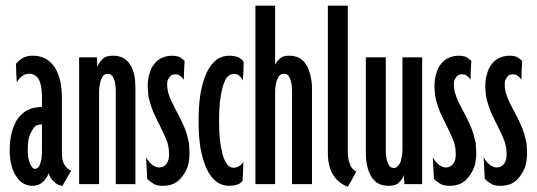

<svg xmlns="http://www.w3.org/2000/svg" viewBox="-20 -658 1918 686"><path d="M129.9 -120.1Q129.9 -120.1 129.9 -120.1Q129.9 -120.1 129.9 -120.1Q129.9 -105.5 128.9 -94.7Q127 -83 124 -74.2Q121.1 -64.5 116.2 -59.6Q111.3 -54.7 105.5 -54.7Q105.5 -54.7 105.5 -54.7Q105.5 -54.7 105.5 -54.7Q99.6 -54.7 95.7 -59.6Q90.8 -64.5 86.9 -74.2Q83 -83 81.1 -94.7Q79.1 -107.4 79.1 -122.1Q79.1 -122.1 79.1 -122.1Q79.1 -122.1 79.1 -122.1Q79.1 -142.6 82 -159.2Q85 -175.8 91.8 -186.5Q97.7 -198.2 103.5 -205.1Q110.4 -210.9 116.2 -211.9Q116.2 -211.9 123 -212.9Q129.9 -213.9 129.9 -213.9Q129.9 -213.9 129.9 -167Q129.9 -120.1 129.9 -120.1ZM234.4 -47.9Q234.4 -47.9 234.4 -47.9Q234.4 -47.9 234.4 -47.9Q227.5 -50.8 221.7 -55.7Q215.8 -61.5 210.9 -68.4Q206.1 -75.2 203.1 -86.9Q201.2 -98.6 201.2 -114.3Q201.2 -114.3 201.2 -138.7Q201.2 -163.1 201.2 -195.3Q201.2 -234.4 201.2 -270.5Q201.2 -305.7 201.2 -305.7Q201.2 -305.7 201.2 -305.7Q201.2 -305.7 201.2 -305.7Q201.2 -343.8 194.3 -372.1Q187.5 -400.4 173.8 -419.9Q160.2 -439.5 140.6 -449.2Q122.1 -459 96.7 -459Q96.7 -459 96.7 -459Q96.7 -459 96.7 -459Q86.9 -459 77.1 -457Q68.4 -454.1 60.5 -450.2Q52.7 -445.3 46.9 -440.4Q41 -435.5 37.1 -429.7Q37.1 -429.7 38.1 -396.5Q40 -363.3 40 -363.3Q40 -363.3 40 -363.3Q40 -363.3 40 -363.3Q42 -368.2 46.9 -374Q50.8 -379.9 57.6 -384.8Q64.5 -390.6 71.3 -392.6Q78.1 -394.5 85.9 -394.5Q85.9 -394.5 85.9 -394.5Q85.9 -394.5 85.9 -394.5Q95.7 -394.5 103.5 -389.6Q112.3 -384.8 118.2 -375Q124 -364.3 127 -348.6Q129.9 -333 129.9 -313.5Q129.9 -313.5 129.9 -294.9Q129.9 -276.4 129.9 -276.4Q129.9 -276.4 120.1 -275.4Q111.3 -274.4 111.3 -274.4Q111.3 -274.4 111.3 -274.4Q111.3 -274.4 111.3 -274.4Q88.9 -271.5 71.3 -260.7Q53.7 -249 41 -230.5Q28.3 -210 21.5 -182.6Q14.6 -155.3 14.6 -121.1Q14.6 -121.1 14.6 -121.1Q14.6 -121.1 14.6 -121.1Q14.6 -88.9 21.5 -65.4Q27.3 -42 39.1 -26.4Q49.8 -9.8 64.5 -2Q79.1 5.9 95.7 5.9Q95.7 5.9 95.7 5.9Q95.7 5.9 95.7 5.9Q105.5 5.9 115.2 2.9Q124 0 131.8 -6.8Q139.6 -12.7 144.5 -21.5Q150.4 -29.3 154.3 -39.1Q154.3 -39.1 154.3 -39.1Q154.3 -39.1 154.3 -39.1Q156.2 -30.3 161.1 -22.5Q166 -14.6 172.9 -8.8Q179.7 -2 187.5 2Q194.3 4.9 203.1 5.9Q203.1 5.9 218.8 -21.5Q234.4 -47.9 234.4 -47.9Z M463.9 0Q463.9 0 463.9 -43.9Q463.9 -87.9 463.9 -144.5Q463.9 -168.9 463.9 -193.4Q463.9 -218.8 463.9 -241.2Q463.9 -283.2 463.9 -312.5Q463.9 -340.8 463.9 -340.8Q463.9 -340.8 463.9 -340.8Q463.9 -340.8 463.9 -340.8Q463.9 -367.2 460 -388.7Q455.1 -410.2 445.3 -426.8Q435.5 -442.4 419.9 -451.2Q404.3 -459 383.8 -459Q383.8 -459 383.8 -459Q383.8 -459 383.8 -459Q370.1 -459 361.3 -456.1Q352.5 -453.1 345.7 -446.3Q338.9 -439.5 334 -431.6Q329.1 -424.8 327.1 -418Q327.1 -418 327.1 -435.5Q326.2 -453.1 326.2 -453.1Q326.2 -453.1 293.9 -453.1Q262.7 -453.1 262.7 -453.1Q262.7 -453.1 262.7 -394.5Q262.7 -335.9 262.7 -260.7Q262.7 -227.5 262.7 -195.3Q262.7 -162.1 262.7 -131.8Q262.7 -76.2 262.7 -38.1Q262.7 0 262.7 0Q262.7 0 297.9 0Q334 0 334 0Q334 0 334 -42Q334 -85 334 -139.6Q334 -183.6 334 -226.6Q334 -269.5 334 -296.9Q334 -311.5 334 -320.3Q334 -329.1 334 -329.1Q334 -329.1 334 -329.1Q334 -329.1 334 -329.1Q334 -344.7 336.9 -357.4Q338.9 -370.1 343.8 -377.9Q346.7 -386.7 352.5 -390.6Q357.4 -394.5 364.3 -394.5Q364.3 -394.5 364.3 -394.5Q364.3 -394.5 364.3 -394.5Q378.9 -394.5 385.7 -378.9Q393.6 -363.3 393.6 -331.1Q393.6 -331.1 393.6 -288.1Q393.6 -245.1 393.6 -190.4Q393.6 -166 393.6 -142.6Q393.6 -118.2 393.6 -96.7Q393.6 -55.7 393.6 -27.3Q393.6 0 393.6 0Q393.6 0 428.7 0Q463.9 0 463.9 0Z M657.2 -113.3Q657.2 -121.1 656.2 -129.9Q656.2 -137.7 655.3 -146.5Q653.3 -153.3 651.4 -162.1Q649.4 -169.9 647.5 -178.7Q644.5 -188.5 640.6 -198.2Q636.7 -208 631.8 -218.8Q627 -229.5 621.1 -241.2Q614.3 -253.9 607.4 -266.6Q607.4 -266.6 607.4 -266.6Q607.4 -266.6 607.4 -266.6Q598.6 -283.2 592.8 -295.9Q586.9 -308.6 584 -318.4Q580.1 -327.1 579.1 -336.9Q577.1 -346.7 577.1 -357.4Q577.1 -357.4 577.1 -357.4Q577.1 -357.4 577.1 -357.4Q577.1 -365.2 579.1 -371.1Q582 -377.9 585.9 -382.8Q589.8 -388.7 594.7 -390.6Q600.6 -392.6 606.4 -392.6Q606.4 -392.6 606.4 -392.6Q606.4 -392.6 606.4 -392.6Q611.3 -392.6 616.2 -391.6Q620.1 -389.6 624 -386.7Q627.9 -383.8 630.9 -380.9Q633.8 -377 636.7 -373Q636.7 -373 637.7 -406.2Q639.6 -440.4 639.6 -440.4Q639.6 -440.4 639.6 -440.4Q639.6 -440.4 639.6 -440.4Q637.7 -442.4 633.8 -445.3Q630.9 -448.2 625 -452.1Q619.1 -456.1 612.3 -457Q604.5 -459 596.7 -459Q596.7 -459 596.7 -459Q596.7 -459 596.7 -459Q576.2 -459 560.5 -452.1Q543.9 -445.3 532.2 -430.7Q520.5 -417 514.6 -396.5Q507.8 -376 507.8 -349.6Q507.8 -349.6 507.8 -349.6Q507.8 -349.6 507.8 -349.6Q507.8 -341.8 508.8 -334Q509.8 -326.2 509.8 -319.3Q510.7 -311.5 512.7 -303.7Q514.6 -294.9 517.6 -287.1Q519.5 -278.3 523.4 -269.5Q526.4 -259.8 531.2 -250Q536.1 -239.3 542 -227.5Q547.9 -215.8 554.7 -202.1Q554.7 -202.1 554.7 -202.1Q554.7 -202.1 554.7 -202.1Q562.5 -186.5 568.4 -172.9Q574.2 -159.2 578.1 -149.4Q581.1 -137.7 583 -127Q584 -116.2 584 -106.4Q584 -106.4 584 -106.4Q584 -106.4 584 -106.4Q584 -96.7 582 -87.9Q580.1 -80.1 575.2 -73.2Q570.3 -66.4 564.5 -63.5Q557.6 -59.6 547.9 -59.6Q547.9 -59.6 547.9 -59.6Q547.9 -59.6 547.9 -59.6Q540 -59.6 533.2 -63.5Q526.4 -66.4 520.5 -72.3Q514.6 -77.1 509.8 -84Q504.9 -89.8 502 -96.7Q502 -96.7 503.9 -58.6Q505.9 -19.5 505.9 -19.5Q505.9 -19.5 505.9 -19.5Q505.9 -19.5 505.9 -19.5Q508.8 -16.6 513.7 -11.7Q518.6 -7.8 526.4 -2.9Q533.2 2 542 3.9Q550.8 5.9 561.5 5.9Q561.5 5.9 561.5 5.9Q561.5 5.9 561.5 5.9Q584 5.9 601.6 -2Q619.1 -10.7 631.8 -28.3Q644.5 -44.9 651.4 -65.4Q657.2 -86.9 657.2 -113.3Q657.2 -113.3 657.2 -113.3Q657.2 -113.3 657.2 -113.3Z M850.6 -436.5Q850.6 -436.5 850.6 -436.5Q850.6 -436.5 850.6 -436.5Q848.6 -440.4 844.7 -444.3Q839.8 -448.2 834 -452.1Q827.1 -456.1 818.4 -457Q810.5 -459 798.8 -459Q798.8 -459 798.8 -459Q798.8 -459 798.8 -459Q772.5 -459 752 -443.4Q732.4 -427.7 717.8 -397.5Q704.1 -366.2 696.3 -323.2Q689.5 -280.3 689.5 -225.6Q689.5 -225.6 689.5 -225.6Q689.5 -225.6 689.5 -225.6Q689.5 -170.9 696.3 -128.9Q704.1 -86.9 717.8 -55.7Q732.4 -25.4 752 -9.8Q772.5 5.9 798.8 5.9Q798.8 5.9 798.8 5.9Q798.8 5.9 798.8 5.9Q807.6 5.9 815.4 4.9Q823.2 2.9 829.1 1Q835 -1 839.8 -4.9Q843.8 -7.8 846.7 -11.7Q846.7 -11.7 848.6 -46.9Q849.6 -81.1 849.6 -81.1Q849.6 -81.1 849.6 -81.1Q849.6 -81.1 849.6 -81.1Q847.7 -76.2 844.7 -72.3Q841.8 -69.3 836.9 -66.4Q832 -62.5 826.2 -60.5Q821.3 -58.6 814.5 -58.6Q814.5 -58.6 814.5 -58.6Q814.5 -58.6 814.5 -58.6Q801.8 -58.6 792 -70.3Q782.2 -82 775.4 -105.5Q769.5 -127.9 765.6 -158.2Q762.7 -188.5 762.7 -224.6Q762.7 -224.6 762.7 -224.6Q762.7 -224.6 762.7 -224.6Q762.7 -262.7 765.6 -293Q769.5 -324.2 775.4 -346.7Q782.2 -370.1 791 -381.8Q800.8 -393.6 813.5 -393.6Q813.5 -393.6 813.5 -393.6Q813.5 -393.6 813.5 -393.6Q820.3 -393.6 826.2 -392.6Q831.1 -390.6 835.9 -386.7Q839.8 -382.8 842.8 -378.9Q845.7 -375 847.7 -370.1Q847.7 -370.1 849.6 -403.3Q850.6 -436.5 850.6 -436.5Z M1094.7 0Q1094.7 0 1094.7 -43.9Q1094.7 -87.9 1094.7 -144.5Q1094.7 -168.9 1094.7 -193.4Q1094.7 -218.8 1094.7 -241.2Q1094.7 -283.2 1094.7 -312.5Q1094.7 -340.8 1094.7 -340.8Q1094.7 -340.8 1094.7 -340.8Q1094.7 -340.8 1094.7 -340.8Q1094.7 -367.2 1088.9 -388.7Q1084 -410.2 1074.2 -426.8Q1064.5 -442.4 1048.8 -451.2Q1033.2 -459 1012.7 -459Q1012.7 -459 1012.7 -459Q1012.7 -459 1012.7 -459Q1002.9 -459 994.1 -457Q986.3 -454.1 980.5 -449.2Q974.6 -443.4 969.7 -438.5Q965.8 -432.6 962.9 -426.8Q962.9 -426.8 962.9 -454.1Q962.9 -481.4 962.9 -516.6Q962.9 -559.6 962.9 -598.6Q962.9 -637.7 962.9 -637.7Q962.9 -637.7 927.7 -637.7Q892.6 -637.7 892.6 -637.7Q892.6 -637.7 892.6 -627Q892.6 -615.2 892.6 -595.7Q892.6 -558.6 892.6 -497.1Q892.6 -435.5 892.6 -366.2Q892.6 -321.3 892.6 -275.4Q892.6 -228.5 892.6 -186.5Q892.6 -107.4 892.6 -53.7Q892.6 0 892.6 0Q892.6 0 927.7 0Q962.9 0 962.9 0Q962.9 0 962.9 -42Q962.9 -85 962.9 -139.6Q962.9 -183.6 962.9 -226.6Q962.9 -269.5 962.9 -296.9Q962.9 -311.5 962.9 -320.3Q962.9 -329.1 962.9 -329.1Q962.9 -329.1 962.9 -329.1Q962.9 -329.1 962.9 -329.1Q962.9 -344.7 965.8 -357.4Q967.8 -370.1 972.7 -377.9Q975.6 -386.7 981.4 -390.6Q987.3 -394.5 994.1 -394.5Q994.1 -394.5 994.1 -394.5Q994.1 -394.5 994.1 -394.5Q1001 -394.5 1005.9 -391.6Q1011.7 -387.7 1015.6 -378.9Q1018.6 -371.1 1021.5 -358.4Q1023.4 -346.7 1023.4 -331.1Q1023.4 -331.1 1023.4 -288.1Q1023.4 -245.1 1023.4 -190.4Q1023.4 -166 1023.4 -142.6Q1023.4 -118.2 1023.4 -96.7Q1023.4 -55.7 1023.4 -27.3Q1023.4 0 1023.4 0Q1023.4 0 1058.6 0Q1094.7 0 1094.7 0Z M1252.9 -44.9Q1252.9 -44.9 1252.9 -44.9Q1252.9 -44.9 1252.9 -44.9Q1245.1 -48.8 1239.3 -55.7Q1233.4 -61.5 1230.5 -71.3Q1226.6 -79.1 1224.6 -90.8Q1222.7 -101.6 1222.7 -115.2Q1222.7 -115.2 1222.7 -182.6Q1222.7 -250 1222.7 -337.9Q1222.7 -406.2 1222.7 -475.6Q1222.7 -543.9 1222.7 -586.9Q1222.7 -610.4 1222.7 -624Q1222.7 -637.7 1222.7 -637.7Q1222.7 -637.7 1187.5 -637.7Q1151.4 -637.7 1151.4 -637.7Q1151.4 -637.7 1151.4 -570.3Q1151.4 -502 1151.4 -414.1Q1151.4 -377 1151.4 -337.9Q1151.4 -299.8 1151.4 -265.6Q1151.4 -200.2 1151.4 -156.2Q1151.4 -112.3 1151.4 -112.3Q1151.4 -112.3 1151.4 -112.3Q1151.4 -112.3 1151.4 -112.3Q1151.4 -86.9 1156.2 -67.4Q1161.1 -46.9 1170.9 -32.2Q1180.7 -16.6 1194.3 -6.8Q1207 3.9 1222.7 8.8Q1222.7 8.8 1238.3 -17.6Q1252.9 -44.9 1252.9 -44.9Z M1488.3 0Q1488.3 0 1488.3 -58.6Q1488.3 -117.2 1488.3 -192.4Q1488.3 -252.9 1488.3 -312.5Q1488.3 -371.1 1488.3 -409.2Q1488.3 -429.7 1488.3 -441.4Q1488.3 -453.1 1488.3 -453.1Q1488.3 -453.1 1453.1 -453.1Q1418 -453.1 1418 -453.1Q1418 -453.1 1418 -410.2Q1418 -368.2 1418 -313.5Q1418 -290 1418 -265.6Q1418 -242.2 1418 -219.7Q1418 -179.7 1418 -151.4Q1418 -124 1418 -124Q1418 -124 1418 -124Q1418 -124 1418 -124Q1418 -108.4 1415 -95.7Q1413.1 -83 1409.2 -75.2Q1404.3 -66.4 1399.4 -62.5Q1393.6 -57.6 1387.7 -57.6Q1387.7 -57.6 1387.7 -57.6Q1387.7 -57.6 1387.7 -57.6Q1373 -57.6 1366.2 -74.2Q1358.4 -89.8 1358.4 -122.1Q1358.4 -122.1 1358.4 -165Q1358.4 -207 1358.4 -262.7Q1358.4 -286.1 1358.4 -310.5Q1358.4 -335 1358.4 -356.4Q1358.4 -397.5 1358.4 -424.8Q1358.4 -453.1 1358.4 -453.1Q1358.4 -453.1 1322.3 -453.1Q1287.1 -453.1 1287.1 -453.1Q1287.1 -453.1 1287.1 -409.2Q1287.1 -365.2 1287.1 -307.6Q1287.1 -262.7 1287.1 -217.8Q1287.1 -172.9 1287.1 -145.5Q1287.1 -129.9 1287.1 -121.1Q1287.1 -112.3 1287.1 -112.3Q1287.1 -112.3 1287.1 -112.3Q1287.1 -112.3 1287.1 -112.3Q1287.1 -85.9 1292 -64.5Q1296.9 -43 1306.6 -27.3Q1316.4 -10.7 1332 -2Q1347.7 5.9 1369.1 5.9Q1369.1 5.9 1369.1 5.9Q1369.1 5.9 1369.1 5.9Q1381.8 5.9 1390.6 2.9Q1400.4 0 1406.2 -6.8Q1413.1 -13.7 1417 -19.5Q1421.9 -26.4 1423.8 -33.2Q1423.8 -33.2 1423.8 -16.6Q1424.8 0 1424.8 0Q1424.8 0 1457 0Q1488.3 0 1488.3 0Z M1681.6 -113.3Q1681.6 -121.1 1680.7 -129.9Q1680.7 -137.7 1679.7 -146.5Q1677.7 -153.3 1675.8 -162.1Q1673.8 -169.9 1671.9 -178.7Q1668.9 -188.5 1665 -198.2Q1661.1 -208 1656.2 -218.8Q1651.4 -229.5 1645.5 -241.2Q1638.7 -253.9 1631.8 -266.6Q1631.8 -266.6 1631.8 -266.6Q1631.8 -266.6 1631.8 -266.6Q1623 -283.2 1617.2 -295.9Q1611.3 -308.6 1608.4 -318.4Q1604.5 -327.1 1603.5 -336.9Q1601.6 -346.7 1601.6 -357.4Q1601.6 -357.4 1601.6 -357.4Q1601.6 -357.4 1601.6 -357.4Q1601.6 -365.2 1603.5 -371.1Q1606.4 -377.9 1610.4 -382.8Q1614.3 -388.7 1619.1 -390.6Q1625 -392.6 1630.9 -392.6Q1630.9 -392.6 1630.9 -392.6Q1630.9 -392.6 1630.9 -392.6Q1635.7 -392.6 1640.6 -391.6Q1644.5 -389.6 1648.4 -386.7Q1652.3 -383.8 1655.3 -380.9Q1658.2 -377 1661.1 -373Q1661.1 -373 1662.1 -406.2Q1664.1 -440.4 1664.1 -440.4Q1664.1 -440.4 1664.1 -440.4Q1664.1 -440.4 1664.1 -440.4Q1662.1 -442.4 1658.2 -445.3Q1655.3 -448.2 1649.4 -452.1Q1643.6 -456.1 1636.7 -457Q1628.9 -459 1621.1 -459Q1621.1 -459 1621.1 -459Q1621.1 -459 1621.1 -459Q1600.6 -459 1585 -452.1Q1568.4 -445.3 1556.6 -430.7Q1544.9 -417 1539.1 -396.5Q1532.2 -376 1532.2 -349.6Q1532.2 -349.6 1532.2 -349.6Q1532.2 -349.6 1532.2 -349.6Q1532.2 -341.8 1533.2 -334Q1534.2 -326.2 1534.2 -319.3Q1535.2 -311.5 1537.1 -303.7Q1539.1 -294.9 1542 -287.1Q1543.9 -278.3 1547.9 -269.5Q1550.8 -259.8 1555.7 -250Q1560.5 -239.3 1566.4 -227.5Q1572.3 -215.8 1579.1 -202.1Q1579.1 -202.1 1579.1 -202.1Q1579.1 -202.1 1579.1 -202.1Q1586.9 -186.5 1592.8 -172.9Q1598.6 -159.2 1602.5 -149.4Q1605.5 -137.7 1607.4 -127Q1608.4 -116.2 1608.4 -106.4Q1608.4 -106.4 1608.4 -106.4Q1608.4 -106.4 1608.4 -106.4Q1608.4 -96.7 1606.4 -87.9Q1604.5 -80.1 1599.6 -73.2Q1594.7 -66.4 1588.9 -63.5Q1582 -59.6 1572.3 -59.6Q1572.3 -59.6 1572.3 -59.6Q1572.3 -59.6 1572.3 -59.6Q1564.5 -59.6 1557.6 -63.5Q1550.8 -66.4 1544.9 -72.3Q1539.1 -77.1 1534.2 -84Q1529.3 -89.8 1526.4 -96.7Q1526.4 -96.7 1528.3 -58.6Q1530.3 -19.5 1530.3 -19.5Q1530.3 -19.5 1530.3 -19.5Q1530.3 -19.5 1530.3 -19.5Q1533.2 -16.6 1538.1 -11.7Q1543 -7.8 1550.8 -2.9Q1557.6 2 1566.4 3.9Q1575.2 5.9 1585.9 5.9Q1585.9 5.9 1585.9 5.9Q1585.9 5.9 1585.9 5.9Q1608.4 5.9 1626 -2Q1643.6 -10.7 1656.2 -28.3Q1668.9 -44.9 1675.8 -65.4Q1681.6 -86.9 1681.6 -113.3Q1681.6 -113.3 1681.6 -113.3Q1681.6 -113.3 1681.6 -113.3Z M1863.3 -113.3Q1863.3 -121.1 1862.3 -129.9Q1862.3 -137.7 1861.3 -146.5Q1859.4 -153.3 1857.4 -162.1Q1855.5 -169.9 1853.5 -178.7Q1850.6 -188.5 1846.7 -198.2Q1842.8 -208 1837.9 -218.8Q1833 -229.5 1827.1 -241.2Q1820.3 -253.9 1813.5 -266.6Q1813.5 -266.6 1813.5 -266.6Q1813.5 -266.6 1813.5 -266.6Q1804.7 -283.2 1798.8 -295.9Q1793 -308.6 1790 -318.4Q1786.1 -327.1 1785.2 -336.9Q1783.2 -346.7 1783.2 -357.4Q1783.2 -357.4 1783.2 -357.4Q1783.2 -357.4 1783.2 -357.4Q1783.2 -365.2 1785.2 -371.1Q1788.1 -377.9 1792 -382.8Q1795.9 -388.7 1800.8 -390.6Q1806.6 -392.6 1812.5 -392.6Q1812.5 -392.6 1812.5 -392.6Q1812.5 -392.6 1812.5 -392.6Q1817.4 -392.6 1822.3 -391.6Q1826.2 -389.6 1830.1 -386.7Q1834 -383.8 1836.9 -380.9Q1839.8 -377 1842.8 -373Q1842.8 -373 1843.8 -406.2Q1845.7 -440.4 1845.7 -440.4Q1845.7 -440.4 1845.7 -440.4Q1845.7 -440.4 1845.7 -440.4Q1843.8 -442.4 1839.8 -445.3Q1836.9 -448.2 1831.1 -452.1Q1825.2 -456.1 1818.4 -457Q1810.5 -459 1802.7 -459Q1802.7 -459 1802.7 -459Q1802.7 -459 1802.7 -459Q1782.2 -459 1766.6 -452.1Q1750 -445.3 1738.3 -430.7Q1726.6 -417 1720.7 -396.5Q1713.9 -376 1713.9 -349.6Q1713.9 -349.6 1713.9 -349.6Q1713.9 -349.6 1713.9 -349.6Q1713.9 -341.8 1714.8 -334Q1715.8 -326.2 1715.8 -319.3Q1716.8 -311.5 1718.8 -303.7Q1720.7 -294.9 1723.6 -287.1Q1725.6 -278.3 1729.5 -269.5Q1732.4 -259.8 1737.3 -250Q1742.2 -239.3 1748 -227.5Q1753.9 -215.8 1760.7 -202.1Q1760.7 -202.1 1760.7 -202.1Q1760.7 -202.1 1760.7 -202.1Q1768.6 -186.5 1774.4 -172.9Q1780.3 -159.2 1784.2 -149.4Q1787.1 -137.7 1789.1 -127Q1790 -116.2 1790 -106.4Q1790 -106.4 1790 -106.4Q1790 -106.4 1790 -106.4Q1790 -96.7 1788.1 -87.9Q1786.1 -80.1 1781.2 -73.2Q1776.4 -66.4 1770.5 -63.5Q1763.7 -59.6 1753.9 -59.6Q1753.9 -59.6 1753.9 -59.6Q1753.9 -59.6 1753.9 -59.6Q1746.1 -59.6 1739.3 -63.5Q1732.4 -66.4 1726.6 -72.3Q1720.7 -77.1 1715.8 -84Q1710.9 -89.8 1708 -96.7Q1708 -96.7 1710 -58.6Q1711.9 -19.5 1711.9 -19.5Q1711.9 -19.5 1711.9 -19.5Q1711.9 -19.5 1711.9 -19.5Q1714.8 -16.6 1719.7 -11.7Q1724.6 -7.8 1732.4 -2.9Q1739.3 2 1748 3.9Q1756.8 5.9 1767.6 5.9Q1767.6 5.9 1767.6 5.9Q1767.6 5.9 1767.6 5.9Q1790 5.9 1807.6 -2Q1825.2 -10.7 1837.9 -28.3Q1850.6 -44.9 1857.4 -65.4Q1863.3 -86.9 1863.3 -113.3Q1863.3 -113.3 1863.3 -113.3Q1863.3 -113.3 1863.3 -113.3Z"/></svg>

Font: AgendaMediumCondGoodkids
Style: AgendaMediumCondGoodkids
Weight: 500
Designer: ""
Version: ""